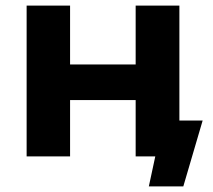

<svg xmlns="http://www.w3.org/2000/svg" viewBox="-20 -558 761 685"><path d="M703 -128 634 107H511L534 0H464V-201H230V0H75V-538H230V-328H464V-538H620V-128Z"/></svg>

Font: Montserrat-Bold
Style: Bold
Weight: 700
Version: Version 7.200